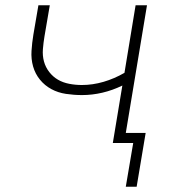

<svg xmlns="http://www.w3.org/2000/svg" viewBox="-20 -540 640 725"><path d="M496 165H455L483 0H406L442 -217Q405 -199 366.5 -190Q328 -181 290 -181Q259 -181 229 -185.5Q199 -190 174 -203.5Q149 -217 131 -239Q113 -261 105 -289Q97 -317 99 -348Q101 -379 106 -409L125 -520H168L148 -403Q144 -379 142 -354.5Q140 -330 146 -308Q152 -286 166 -268Q180 -250 199 -239Q218 -228 241.5 -223.5Q265 -219 289 -219Q330 -219 371 -231Q412 -243 450 -265L492 -520H535L455 -38H530Z"/></svg>

Font: Iosevka XLt Ex Obl
Style: Regular
Weight: 200
Width: 7
Italic angle: -9°
Monospace: yes
Designer: Belleve Invis
Foundry: Belleve Invis
Version: Version 32.5.0; ttfautohint (v1.8.4)